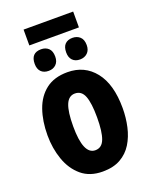

<svg xmlns="http://www.w3.org/2000/svg" viewBox="-159 -942 819 1037"><g transform="rotate(-20 250.5 -423.5)"><path d="M393 -857V-766H108V-857ZM160 -725Q186 -725 202.5 -709.5Q219 -694 219 -662Q219 -633 202.5 -617Q186 -601 160 -601Q132 -601 116.5 -617Q101 -633 101 -662Q101 -725 160 -725ZM340 -725Q366 -725 383 -709.5Q400 -694 400 -662Q400 -633 383 -617Q366 -601 340 -601Q313 -601 297.5 -617Q282 -633 282 -662Q282 -694 297.5 -709.5Q313 -725 340 -725ZM466 -276Q466 -221 454.5 -169.5Q443 -118 418 -77.5Q393 -37 351.5 -13.5Q310 10 249 10Q175 10 127.5 -30Q80 -70 57 -135.5Q34 -201 34 -276Q34 -357 56.5 -421.5Q79 -486 127 -523Q175 -560 251 -560Q349 -560 407.5 -486.5Q466 -413 466 -276ZM181 -274Q181 -112 250 -112Q288 -112 303.5 -153Q319 -194 319 -276Q319 -358 303.5 -398Q288 -438 250 -438Q214 -438 197.5 -398Q181 -358 181 -274Z"/></g></svg>

Font: Noto Sans ExtraCondensed ExtraBold
Style: Regular
Weight: 800
Width: 2
Designer: Monotype Design Team
Foundry: Monotype Imaging Inc.
Version: Version 2.013; ttfautohint (v1.8.4.7-5d5b)